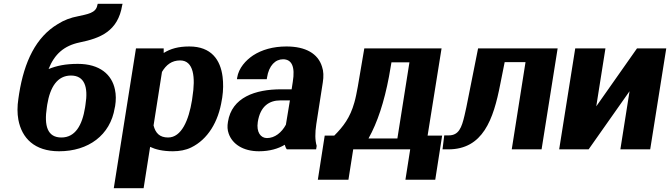

<svg xmlns="http://www.w3.org/2000/svg" viewBox="-20 -781 3504 1004"><path d="M76 -264C70 -225 70 -188 76 -155C94 -59 160 10 289 10C442 10 557 -74 580 -217L582 -226C587 -257 587 -286 581 -313C565 -391 502 -447 387 -447C322 -447 276 -437 234 -420C265 -498 315 -542 396 -559C504 -581 597 -617 619 -754L621 -761H491L489 -754C482 -712 436 -707 388 -696C350 -689 315 -676 282 -655C168 -587 107 -459 80 -291ZM225 -220 227 -234C242 -326 280 -386 351 -386C422 -386 442 -326 427 -234L425 -220C410 -125 373 -62 301 -62C228 -62 210 -123 225 -220Z M575 203H731L765 -13C792 0 830 10 884 10C918 10 952 4 980 -10C1066 -52 1122 -143 1140 -259L1142 -270C1148 -310 1148 -346 1144 -379C1133 -468 1085 -538 970 -538C912 -538 871 -526 836 -504V-528H691ZM783 -125 827 -405C849 -442 878 -465 922 -465C993 -465 1003 -377 986 -272L984 -257C967 -152 929 -62 859 -62C815 -62 793 -85 783 -125Z M1172 -144C1168 -121 1169 -101 1176 -82C1195 -28 1251 10 1334 10C1391 10 1436 -4 1469 -24C1472 -15 1474 -7 1480 0H1633L1636 -18C1627 -49 1627 -85 1634 -132L1668 -350C1673 -381 1672 -409 1664 -432C1643 -501 1578 -538 1478 -538C1408 -538 1349 -521 1303 -491C1266 -466 1228 -426 1220 -374L1219 -367H1375L1376 -374C1386 -440 1421 -471 1460 -471C1506 -471 1524 -432 1511 -353L1505 -314H1450C1315 -314 1192 -272 1172 -144ZM1328 -143C1341 -227 1389 -256 1446 -256H1496L1475 -129C1453 -88 1417 -59 1376 -59C1343 -59 1320 -90 1328 -143Z M1678 -72 1642 159H1802L1827 0H2125L2100 159H2256L2292 -72H2216L2289 -528H1885L1851 -328C1845 -296 1840 -269 1833 -245C1811 -166 1775 -119 1728 -72ZM1907 -57C1954 -141 1989 -248 2014 -380L2027 -455H2121L2058 -57Z M2303 -73 2294 0H2324C2505 0 2560 -155 2596 -341L2619 -456H2728L2656 0H2812L2896 -528H2480L2429 -272C2422 -234 2415 -203 2409 -177C2394 -113 2379 -73 2326 -73Z M2904 0H3058L3272 -304L3224 0H3380L3464 -528H3311L3098 -225L3146 -528H2988Z"/></svg>

Font: Aerodynamic
Style: BdObl
Weight: 500
Designer: Google
Version: Version 2.000980; 2014